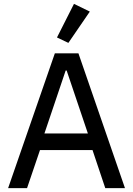

<svg xmlns="http://www.w3.org/2000/svg" viewBox="-20 -974 689 994"><path d="M525 0 459 -197H187L120 0H22L264 -698H386L627 0ZM325 -609H320L210 -283H435ZM334 -752 275 -780 363 -954 445 -914Z"/></svg>

Font: IBM Plex Sans Thai Looped Text
Style: Regular
Weight: 450
Designer: Mike Abbink, Paul van der Laan, Pieter van Rosmalen, Ben Mitchell, Mark Frömberg
Foundry: Bold Monday
Version: Version 1.1